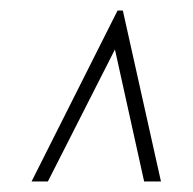

<svg xmlns="http://www.w3.org/2000/svg" viewBox="-20 -845 366 365"><path d="M40 -500 203.5 -825H213.5L286 -500H254L198.5 -751L71 -500Z"/></svg>

Font: Urbanist Thin
Style: Italic
Weight: 100
Italic angle: -8°
Designer: Corey Hu
Foundry: Corey Hu
Version: Version 1.321; ttfautohint (v1.8.4.7-5d5b)